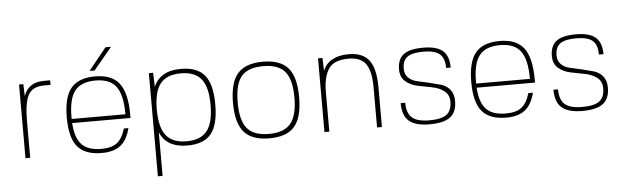

<svg xmlns="http://www.w3.org/2000/svg" viewBox="-53 -899 4220 1298"><g transform="rotate(-5 2057.0 -250.0)"><path d="M122 -250V0H90V-500H119L122 -419Q154 -510 259 -510H302V-479H259Q181 -479 151.5 -427.5Q122 -376 122 -250Z M425 -209Q431 -109 473.5 -63.5Q516 -18 607 -18Q676 -18 713 -46Q750 -74 770 -142H801Q781 -62 735 -26Q689 10 607 10Q494 10 443 -51.5Q392 -113 392 -250Q392 -387 443 -448.5Q494 -510 607 -510Q720 -510 770.5 -444Q821 -378 821 -232V-209ZM424 -251V-237H789Q789 -369 746.5 -425.5Q704 -482 607 -482Q510 -482 467 -428Q424 -374 424 -251ZM573 -550 694 -700H732L607 -550Z M1189 -510Q1300 -510 1350 -448.5Q1400 -387 1400 -250Q1400 -113 1350 -51.5Q1300 10 1189 10Q1047 10 1003 -96V200H971V-500H1000L1003 -404Q1047 -510 1189 -510ZM1186 -480Q1090 -480 1046.5 -425.5Q1003 -371 1003 -250Q1003 -129 1046.5 -74Q1090 -19 1186 -19Q1281 -19 1324.5 -74Q1368 -129 1368 -250Q1368 -371 1324.5 -425.5Q1281 -480 1186 -480Z M1573.5 -448.5Q1627 -510 1745 -510Q1863 -510 1916 -448.5Q1969 -387 1969 -250Q1969 -113 1916 -51.5Q1863 10 1745 10Q1627 10 1573.5 -51.5Q1520 -113 1520 -250Q1520 -387 1573.5 -448.5ZM1552 -250Q1552 -127 1597 -73.5Q1642 -20 1745 -20Q1847 -20 1892 -74Q1937 -128 1937 -250Q1937 -373 1892 -426.5Q1847 -480 1745 -480Q1641 -480 1596.5 -427Q1552 -374 1552 -250Z M2149 -500 2152 -414Q2194 -510 2328 -510Q2423 -510 2466 -453Q2509 -396 2509 -270V0H2476V-270Q2476 -383 2441 -431.5Q2406 -480 2324 -480Q2224 -480 2188 -425Q2152 -370 2152 -267V0H2119V-500Z M2690 -379Q2690 -341 2714 -318Q2738 -295 2774.5 -287.5Q2811 -280 2853.5 -270Q2896 -260 2932.5 -249.5Q2969 -239 2993 -209.5Q3017 -180 3017 -133Q3017 -58 2973 -24Q2929 10 2832 10Q2736 10 2692.5 -28Q2649 -66 2649 -150H2680Q2680 -79 2715.5 -48Q2751 -17 2833 -17Q2915 -17 2950 -43.5Q2985 -70 2985 -131Q2985 -178 2951.5 -203.5Q2918 -229 2869.5 -238Q2821 -247 2773 -257Q2725 -267 2691.5 -296Q2658 -325 2658 -377Q2658 -447 2699.5 -478.5Q2741 -510 2833 -510Q2924 -510 2965.5 -474.5Q3007 -439 3007 -360H2976Q2976 -426 2943 -454.5Q2910 -483 2833 -483Q2756 -483 2723 -459Q2690 -435 2690 -379Z M3170 -209Q3176 -109 3218.5 -63.5Q3261 -18 3352 -18Q3421 -18 3458 -46Q3495 -74 3515 -142H3546Q3526 -62 3480 -26Q3434 10 3352 10Q3239 10 3188 -51.5Q3137 -113 3137 -250Q3137 -387 3188 -448.5Q3239 -510 3352 -510Q3465 -510 3515.5 -444Q3566 -378 3566 -232V-209ZM3169 -251V-237H3534Q3534 -369 3491.5 -425.5Q3449 -482 3352 -482Q3255 -482 3212 -428Q3169 -374 3169 -251Z M3727 -379Q3727 -341 3751 -318Q3775 -295 3811.5 -287.5Q3848 -280 3890.5 -270Q3933 -260 3969.5 -249.5Q4006 -239 4030 -209.5Q4054 -180 4054 -133Q4054 -58 4010 -24Q3966 10 3869 10Q3773 10 3729.5 -28Q3686 -66 3686 -150H3717Q3717 -79 3752.5 -48Q3788 -17 3870 -17Q3952 -17 3987 -43.5Q4022 -70 4022 -131Q4022 -178 3988.5 -203.5Q3955 -229 3906.5 -238Q3858 -247 3810 -257Q3762 -267 3728.5 -296Q3695 -325 3695 -377Q3695 -447 3736.5 -478.5Q3778 -510 3870 -510Q3961 -510 4002.5 -474.5Q4044 -439 4044 -360H4013Q4013 -426 3980 -454.5Q3947 -483 3870 -483Q3793 -483 3760 -459Q3727 -435 3727 -379Z"/></g></svg>

Font: Fivo Sans Thin
Style: Regular
Weight: 250
Foundry: Alexander Slobzheninov
Version: 1.0